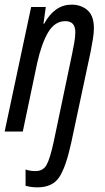

<svg xmlns="http://www.w3.org/2000/svg" viewBox="-21 -566 451 826"><path d="M140 240Q204 240 233 197.5Q262 155 285 50L369 -344Q374 -370 378.5 -397Q383 -424 383 -445Q383 -498 355.5 -522Q328 -546 287 -546Q214 -546 169 -464H166L176 -536H113L-1 0H77L139 -295Q158 -380 186.5 -427.5Q215 -475 260 -475Q303 -475 303 -428Q303 -408 298.5 -382.5Q294 -357 289 -333L210 44Q194 118 179 144Q164 170 132 170Q106 170 89 163V233Q112 240 140 240Z"/></svg>

Font: Noto Sans UI Condensed
Style: Italic
Weight: 400
Width: 3
Italic angle: -12°
Designer: Monotype Design Team
Foundry: Monotype Imaging Inc.
Version: Version 1.901